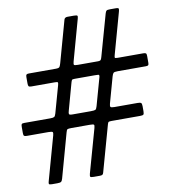

<svg xmlns="http://www.w3.org/2000/svg" viewBox="-122 -884 905 1018"><g transform="rotate(-10 330.0 -375.0)"><path d="M310.5 -805H344Q360.5 -805 363 -801.2Q365.5 -797.5 362 -785.5L301 -566Q297.5 -552.5 299.5 -548.5Q301.5 -544.5 320 -544.5H428Q441 -544.5 444.2 -549.8Q447.5 -555 450 -564.5L512.5 -786.5Q516 -798.5 520.2 -801.8Q524.5 -805 539.5 -805H569.5Q584.5 -805 585.5 -800Q586.5 -795 583.5 -784.5L521.5 -562Q518.5 -551 519.5 -547.8Q520.5 -544.5 535.5 -544.5H672Q682.5 -544.5 686.2 -541.5Q690 -538.5 690 -527.5V-490.5Q690 -481 687 -477.8Q684 -474.5 674 -474.5H522Q504 -474.5 499.5 -470.2Q495 -466 491 -452.5L452 -312.5Q448.5 -299.5 451.5 -295Q454.5 -290.5 472 -290.5H596.5Q610.5 -290.5 615.2 -287Q620 -283.5 620 -269V-242Q620 -227.5 616 -224Q612 -220.5 597.5 -220.5H445.5Q431 -220.5 428 -218.2Q425 -216 422 -205L353 41.5Q351 49.5 346.8 52.2Q342.5 55 332 55H300.5Q284 55 281.8 51.2Q279.5 47.5 282.5 35.5L348.5 -199.5Q352.5 -214 349 -217.2Q345.5 -220.5 326 -220.5H229Q211 -220.5 206.8 -218Q202.5 -215.5 199 -202L133 35.5Q129.5 47.5 124.5 51.2Q119.5 55 104 55H75Q60 55 59 50.2Q58 45.5 61 35.5L126.5 -199Q130 -212 127.2 -216.2Q124.5 -220.5 104 -220.5H-11Q-22 -220.5 -26 -223.5Q-30 -226.5 -30 -238.5V-271.5Q-30 -282.5 -27.5 -286.5Q-25 -290.5 -13.5 -290.5H126Q142.5 -290.5 148 -293.8Q153.5 -297 157.5 -311L198.5 -457.5Q201.5 -469 199.5 -471.8Q197.5 -474.5 182 -474.5H57.5Q46 -474.5 43 -478.5Q40 -482.5 40 -494V-528Q40 -538 43.2 -541.2Q46.5 -544.5 56 -544.5H202Q218.5 -544.5 222.2 -550.8Q226 -557 229.5 -569.5L292 -793.5Q295.5 -805 310.5 -805ZM398.5 -474.5H291Q278 -474.5 275.8 -471.2Q273.5 -468 270.5 -458L230.5 -313.5Q226.5 -300.5 228.2 -295.5Q230 -290.5 248.5 -290.5H345Q363.5 -290.5 369.5 -293.2Q375.5 -296 379.5 -311L421.5 -461Q424.5 -473 418 -473.8Q411.5 -474.5 398.5 -474.5Z"/></g></svg>

Font: Besley* Narrow Semi
Style: Italic
Weight: 600
Width: 4
Italic angle: -13°
Designer: Owen Earl
Foundry: indestructible type*
Version: Version 3.000; ttfautohint (v1.8.3)